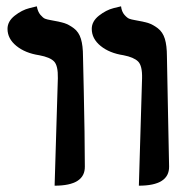

<svg xmlns="http://www.w3.org/2000/svg" viewBox="-20 -585 597 611"><path d="M153.8 5.9 164.1 -335.9Q165 -376 152.1 -389.4Q139.2 -402.8 105 -409.2Q60.1 -416 32 -439Q3.9 -461.9 3.9 -493.2Q3.9 -517.1 26.9 -535.2Q49.8 -553.2 73.7 -559.1L97.2 -564.9Q100.1 -547.9 108.6 -537.8Q117.2 -527.8 123.5 -525.4Q129.9 -522.9 141.1 -521Q169.9 -516.1 184.6 -511.5Q199.2 -506.8 215.1 -494.9Q231 -482.9 237.5 -461.4Q244.1 -439.9 244.1 -405.8Q245.1 -366.7 246.6 -295.4Q248 -224.1 249 -165.5Q250 -106.9 250 -55.2Q251 5.9 153.8 5.9ZM421.9 5.9 432.1 -335.9Q433.1 -376 419.4 -389.4Q405.8 -402.8 373 -409.2Q328.1 -416 300 -439Q272 -461.9 272 -493.2Q272 -517.1 294.9 -535.2Q317.9 -553.2 341.3 -559.1L365.2 -564.9Q367.2 -547.9 376 -537.8Q384.8 -527.8 391.4 -525.4Q397.9 -522.9 409.2 -521Q438 -516.1 452.4 -511.5Q466.8 -506.8 482.4 -494.9Q498 -482.9 504.6 -461.4Q511.2 -439.9 511.2 -405.8Q512.2 -346.7 514.6 -229.2Q517.1 -111.8 518.1 -55.2Q519 5.9 421.9 5.9Z"/></svg>

Font: Linux Libertine
Style: Semibold
Weight: 600
Designer: Philipp H. Poll
Foundry: Philipp H. Poll
Version: Version 5.1.2 ; ttfautohint (v0.9)